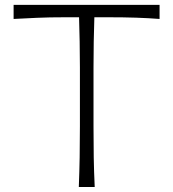

<svg xmlns="http://www.w3.org/2000/svg" viewBox="-20 -752 695 772"><path d="M296.9 0Q299.3 -62 300.3 -119.1Q301.3 -176.3 301.3 -243.7V-481Q301.3 -536.6 300.3 -585Q299.3 -633.3 297.9 -682.6H242.2Q177.7 -682.6 128.7 -680.4Q79.6 -678.2 34.7 -675.8V-732.4H621.6V-675.8Q577.6 -679.2 528.1 -680.9Q478.5 -682.6 414.1 -682.6H359.4Q357.9 -633.3 356.9 -585Q356 -536.6 356 -481V-243.7Q356 -176.3 356.9 -119.1Q357.9 -62 360.8 0Z"/></svg>

Font: Pinar DS1 Light
Style: Regular
Weight: 300
Designer: Amin Abedi
Version: Version 3.000